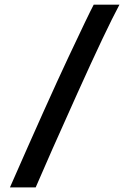

<svg xmlns="http://www.w3.org/2000/svg" viewBox="-20 -680 551 825"><path d="M493.3 -660Q436 -553.3 312 -278Q188 -2.7 133.3 125.3H22.7Q185.3 -245.3 273.3 -432.7Q361.3 -620 382.7 -660Z"/></svg>

Font: Timmana
Style: Regular
Weight: 400
Designer: Appaji Ambarisha Darbha
Foundry: Andhrapradesh Society for Knowledge Networks
Version: Version 1.0.4; ttfautohint (v1.2.42-39fb)